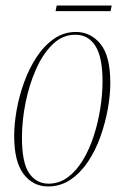

<svg xmlns="http://www.w3.org/2000/svg" viewBox="-20 -661 448 691"><path d="M153 10Q99 10 65 -34.5Q31 -79 31 -172Q31 -215 40 -265.5Q49 -316 67 -365.5Q85 -415 112 -456Q139 -497 174.5 -521.5Q210 -546 253 -546Q306 -546 341.5 -503Q377 -460 377 -362Q377 -319 368 -269Q359 -219 341.5 -169.5Q324 -120 297 -79.5Q270 -39 234 -14.5Q198 10 153 10ZM155 0Q193 0 224 -23Q255 -46 278.5 -85Q302 -124 317.5 -172Q333 -220 341 -271Q349 -322 349 -368Q349 -455 323.5 -495.5Q298 -536 251 -536Q205 -536 169.5 -501.5Q134 -467 109.5 -411.5Q85 -356 72 -291.5Q59 -227 59 -166Q59 -75 85 -37.5Q111 0 155 0ZM180 -621 184 -641H382L378 -621Z"/></svg>

Font: Noto Serif Display ExtraCondensed Thin
Style: Italic
Weight: 100
Width: 2
Italic angle: -12°
Designer: Monotype Design Team
Foundry: Monotype Imaging Inc.
Version: Version 2.009